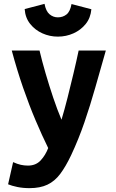

<svg xmlns="http://www.w3.org/2000/svg" viewBox="-20 -788 600 996"><path d="M133 188Q99 188 70 182Q41 176 22 168L48 53Q70 63 88 67Q106 71 125 71Q166 71 191 44Q216 17 230 -20Q198 -85 164.5 -164Q131 -243 99.5 -334Q68 -425 41 -526H185Q198 -471 216.5 -407.5Q235 -344 256 -281.5Q277 -219 299 -167Q315 -220 330.5 -281.5Q346 -343 361 -406Q376 -469 388 -526H529Q501 -428 474.5 -334.5Q448 -241 418 -153.5Q388 -66 349 17Q321 76 292.5 114Q264 152 226 170Q188 188 133 188ZM280 -598Q238 -598 200 -615Q162 -632 136.5 -664Q111 -696 108 -741L211 -768Q218 -730 237 -714Q256 -698 280 -698Q306 -698 325 -713Q344 -728 351 -767L454 -740Q450 -695 424.5 -663.5Q399 -632 361 -615Q323 -598 280 -598Z"/></svg>

Font: Ubuntu Sans Mono
Style: Regular
Weight: 400
Monospace: yes
Designer: Dalton Maag Ltd
Foundry: Dalton Maag Ltd
Version: Version 1.006